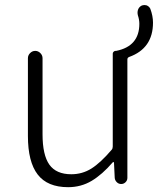

<svg xmlns="http://www.w3.org/2000/svg" viewBox="-20 -737 633 769"><path d="M532.2 -675.8Q529.3 -687.5 532.7 -697.8Q536.1 -708 545.9 -713.9Q551.8 -716.8 558.6 -716.8Q562.5 -716.8 566.4 -715.8Q577.1 -711.9 582 -702.1Q592.8 -672.9 592.8 -646.5Q592.8 -543 497.1 -508.8Q490.2 -505.9 490.2 -499V-24.4Q490.2 -14.6 482.9 -7.3Q475.6 0 465.3 0Q455.1 0 447.8 -7.3Q440.4 -14.6 439.5 -24.4L436.5 -86.9Q435.5 -87.9 434.1 -87.9Q432.6 -87.9 431.6 -86.9Q389.6 -38.1 347.2 -12.7Q304.7 12.7 252.9 12.7Q169.9 12.7 130.9 -38.1Q91.8 -88.9 91.8 -192.4V-503.9Q91.8 -515.6 100.6 -524.4Q109.4 -533.2 121.1 -533.2Q132.8 -533.2 141.6 -524.4Q150.4 -515.6 150.4 -503.9V-199.2Q150.4 -116.2 177.7 -77.6Q205.1 -39.1 265.6 -39.1Q309.6 -39.1 346.2 -62Q382.8 -85 427.7 -137.7Q431.6 -142.6 431.6 -150.4V-522.5Q431.6 -526.4 435.1 -529.8Q438.5 -533.2 442.4 -533.2Q444.3 -533.2 445.3 -533.2Q538.1 -551.8 538.1 -641.6Q538.1 -658.2 532.2 -675.8Z"/></svg>

Font: Gen Jyuu Gothic P Light
Style: Regular
Weight: 200
Designer: [Source Han Sans]
Ryoko NISHIZUKA  (kana & ideographs); Paul D. Hunt (Latin, Greek & Cyrillic); Wenlong ZHANG  (bopomofo
Version: Version 1.002.20150607